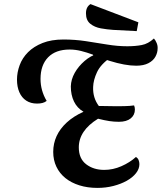

<svg xmlns="http://www.w3.org/2000/svg" viewBox="-20 -896 790 938"><path d="M456 22Q408 22 368 9.5Q328 -3 299.5 -26Q271 -49 255.5 -81.5Q240 -114 240 -154Q240 -195 256.5 -231Q273 -267 306 -297.5Q339 -328 388 -350Q357 -368 341.5 -400Q326 -432 326 -474Q327 -508 345 -540Q363 -572 393 -598Q423 -624 458 -634L521 -616Q472 -582 454 -543.5Q436 -505 435 -471Q434 -444 441 -421Q448 -398 463 -378Q471 -378 486.5 -378Q502 -378 519.5 -377.5Q537 -377 549 -377Q563 -377 588.5 -377.5Q614 -378 635 -381Q637 -376 638 -371.5Q639 -367 639 -361Q639 -334 618.5 -317.5Q598 -301 561 -301Q537 -301 514 -304.5Q491 -308 459 -316Q412 -287 388.5 -252Q365 -217 365 -176Q365 -121 401 -93.5Q437 -66 489 -66Q532 -66 573 -84Q614 -102 644 -129Q653 -124 657 -114.5Q661 -105 661 -94Q661 -71 644.5 -50Q628 -29 599.5 -13Q571 3 534 12.5Q497 22 456 22ZM161 -390Q130 -390 108 -404.5Q86 -419 74.5 -445.5Q63 -472 63 -507Q63 -542 76 -577.5Q89 -613 117 -641Q145 -669 188 -686Q231 -703 290 -703Q346 -703 399 -695Q452 -687 503 -678.5Q554 -670 602 -670Q641 -670 672.5 -676Q704 -682 732 -708Q740 -699 745.5 -685.5Q751 -672 750 -659Q750 -639 739.5 -619.5Q729 -600 705.5 -587.5Q682 -575 645 -575Q618 -575 585.5 -581Q553 -587 516 -598.5Q479 -610 436 -625L434 -629Q404 -640 376 -647Q348 -654 320 -654Q252 -654 215 -616Q178 -578 178 -510Q178 -482 185.5 -455Q193 -428 208 -403Q199 -396 187.5 -393Q176 -390 161 -390ZM648 -744 533 -750Q503 -752 472.5 -757.5Q442 -763 421 -780Q400 -797 400 -831Q400 -847 405.5 -858Q411 -869 422 -876L656 -787Z"/></svg>

Font: Sansita Swashed Light
Style: Regular
Weight: 400
Version: Version 1.003